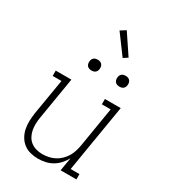

<svg xmlns="http://www.w3.org/2000/svg" viewBox="-228 -1070 1057 1190"><g transform="rotate(30 300.0 -474.5)"><path d="M240 8Q212 8 184.5 1Q157 -6 136 -22.5Q115 -39 101.5 -62.5Q88 -86 82.5 -113Q77 -140 78 -168.5Q79 -197 83 -226L126 -482H63V-520H175L125 -219Q121 -196 120.5 -173Q120 -150 124 -128.5Q128 -107 138.5 -87.5Q149 -68 166 -55Q183 -42 204.5 -36Q226 -30 249 -30Q271 -30 293 -34.5Q315 -39 335.5 -49.5Q356 -60 373 -76.5Q390 -93 402 -112.5Q414 -132 420.5 -153.5Q427 -175 431 -197L478 -482H415V-520H528L448 -38H511V0H398L414 -95Q401 -71 382.5 -50.5Q364 -30 340.5 -16.5Q317 -3 291 2.5Q265 8 240 8ZM455 -631Q445 -631 436.5 -634Q428 -637 422.5 -644Q417 -651 415.5 -660.5Q414 -670 416 -680Q417 -686 420.5 -692Q424 -698 429.5 -702Q435 -706 441.5 -707.5Q448 -709 455 -709Q464 -709 472.5 -706Q481 -703 486.5 -696Q492 -689 493.5 -679.5Q495 -670 493 -660Q492 -654 488.5 -648Q485 -642 479.5 -638Q474 -634 467.5 -632.5Q461 -631 455 -631ZM255 -631Q245 -631 236.5 -634Q228 -637 222.5 -644Q217 -651 215.5 -660.5Q214 -670 216 -680Q217 -686 220.5 -692Q224 -698 229.5 -702Q235 -706 241.5 -707.5Q248 -709 255 -709Q264 -709 272.5 -706Q281 -703 286.5 -696Q292 -689 293.5 -679.5Q295 -670 293 -660Q292 -654 288.5 -648Q285 -642 279.5 -638Q274 -634 267.5 -632.5Q261 -631 255 -631ZM383 -795 281 -933 319 -957 414 -815Z"/></g></svg>

Font: Iosevka Etoile XLtObl
Style: Regular
Weight: 200
Italic angle: -9°
Designer: Belleve Invis
Foundry: Belleve Invis
Version: Version 15.5.2; ttfautohint (v1.8.4)